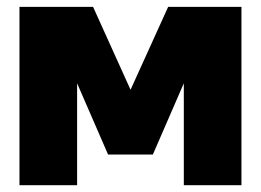

<svg xmlns="http://www.w3.org/2000/svg" viewBox="-20 -543 765 563"><path d="M428.2 -89.8H296.9L206.1 -298.8V0H37.1V-522.9H252.9L362.8 -279.8L473.1 -522.9H688V0H519V-298.8Z"/></svg>

Font: LT Superior Black
Style: Regular
Weight: 900
Designer: Daniel Lyons
Foundry: LyonsType
Version: Version 2.005